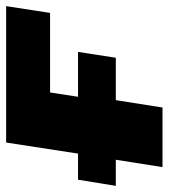

<svg xmlns="http://www.w3.org/2000/svg" viewBox="9 -567 549 625"><g transform="rotate(-90 283.5 -254.5)"><path d="M52 0 76 -152H-9L11 -275H96L132 -509H576L554 -366H295L281 -275H427L408 -152H270L246 0Z"/></g></svg>

Font: Nunito Sans 6pt Black
Style: Italic
Weight: 900
Italic angle: -9°
Version: Version 3.101;gftools[0.9.27]